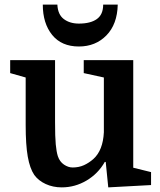

<svg xmlns="http://www.w3.org/2000/svg" viewBox="-20 -800 692 830"><path d="M218 -540V-272Q218 -208 221 -176Q224 -144 230 -125Q238 -101 256.5 -88.5Q275 -76 294 -76Q321 -76 343 -86Q365 -96 384 -113Q425 -150 429 -228V-465L342 -484V-540H556V-75L633 -56V0L448 10L437 -100H433Q404 -49 354 -19.5Q304 10 247 10Q209 10 177.5 -4.5Q146 -19 128 -44Q109 -72 100 -123Q91 -174 91 -259V-465L24 -484V-540ZM489 -780H426Q426 -737 398.5 -717.5Q371 -698 321 -698Q282 -698 256 -717.5Q230 -737 228 -780H165Q165 -699 205.5 -649Q246 -599 321 -599Q393 -599 440 -647Q487 -695 489 -780Z"/></svg>

Font: Domine
Style: Bold
Weight: 700
Designer: Pablo Impallari, Rodrigo Fuenzalida, Brenda Gallo
Foundry: Pablo Impallari, Rodrigo Fuenzalida, Brenda Gallo
Version: Version 2.000